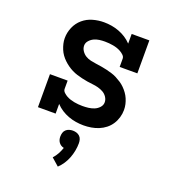

<svg xmlns="http://www.w3.org/2000/svg" viewBox="-141 -633 882 990"><g transform="rotate(20 300.0 -137.5)"><path d="M341 8Q320 8 298.5 4.5Q277 1 257 -6.5Q237 -14 219 -25.5Q201 -37 186 -53V0H89V-181H186V-136Q186 -125 195 -116.5Q204 -108 214 -102.5Q224 -97 235 -93.5Q246 -90 257 -88Q268 -86 279.5 -85Q291 -84 302 -84Q319 -84 335 -86Q351 -88 366 -94Q381 -100 392.5 -112.5Q404 -125 404 -141Q404 -156 395 -169.5Q386 -183 372.5 -190.5Q359 -198 344 -202Q329 -206 313.5 -207.5Q298 -209 283 -211.5Q268 -214 253 -217.5Q238 -221 223.5 -225.5Q209 -230 195 -237Q181 -244 168.5 -253Q156 -262 145 -272.5Q134 -283 125 -295.5Q116 -308 110 -322.5Q104 -337 100.5 -352Q97 -367 97 -382Q97 -413 109.5 -442Q122 -471 145.5 -491Q169 -511 199 -519.5Q229 -528 260 -528Q281 -528 302 -524.5Q323 -521 343 -513.5Q363 -506 381 -494.5Q399 -483 414 -467V-520H511V-339H414V-384Q414 -395 405 -403.5Q396 -412 386 -417.5Q376 -423 365.5 -426.5Q355 -430 343.5 -432Q332 -434 321 -435Q310 -436 298 -436Q283 -436 268 -434Q253 -432 239 -425.5Q225 -419 214.5 -407Q204 -395 204 -380Q204 -365 213 -351.5Q222 -338 235 -330Q248 -322 263.5 -318.5Q279 -315 294 -313Q309 -311 324.5 -308.5Q340 -306 354.5 -302.5Q369 -299 384 -294.5Q399 -290 412.5 -283Q426 -276 439 -267.5Q452 -259 463 -248Q474 -237 483 -224.5Q492 -212 498 -198Q504 -184 507.5 -169Q511 -154 511 -138Q511 -117 505 -96.5Q499 -76 487.5 -58.5Q476 -41 459.5 -28Q443 -15 423.5 -7Q404 1 383 4.5Q362 8 341 8ZM290 253 249 217Q262 203 271 186.5Q280 170 286 152Q277 150 270 145.5Q263 141 258 134Q253 127 251 119Q249 111 249 103Q249 92 252 82Q255 72 262.5 65Q270 58 280 55Q290 52 300 52Q310 52 320 55Q330 58 337.5 65Q345 72 348 82Q351 92 351 103Q351 123 347 144Q343 165 335.5 184.5Q328 204 316.5 221.5Q305 239 290 253Z"/></g></svg>

Font: Iosevka Etoile Semibold
Style: Regular
Weight: 600
Designer: Belleve Invis
Foundry: Belleve Invis
Version: Version 22.1.2; ttfautohint (v1.8.4)